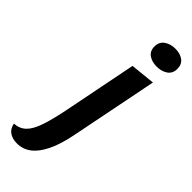

<svg xmlns="http://www.w3.org/2000/svg" viewBox="-405 -764 998 998"><g transform="rotate(45 94.0 -265.5)"><path d="M-22 200Q-55 200 -77.5 185Q-100 170 -106 138Q-67 136 -41.5 111.5Q-16 87 2 34.5Q20 -18 37 -102L118 -510L254 -524L159 -47Q142 41 115 95.5Q88 150 54 175Q20 200 -22 200ZM209 -596Q174 -596 150.5 -612.5Q127 -629 127 -662Q127 -696 152 -713.5Q177 -731 213 -731Q248 -731 271 -714Q294 -697 294 -664Q294 -630 269.5 -613Q245 -596 209 -596Z"/></g></svg>

Font: Sansita Swashed Light Medium
Style: Regular
Weight: 500
Version: Version 1.003